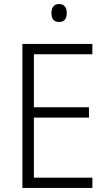

<svg xmlns="http://www.w3.org/2000/svg" viewBox="-20 -932 534 952"><path d="M438 0H91V-714H438V-663H148V-400H421V-349H148V-51H438ZM273 -912Q292 -912 301.5 -900Q311 -888 311 -868Q311 -823 273 -823Q235 -823 235 -868Q235 -888 244.5 -900Q254 -912 273 -912Z"/></svg>

Font: Noto Sans Khmer UI SemiCondensed Light
Style: Regular
Weight: 300
Width: 4
Designer: Danh Hong and the Monotype Design Team
Foundry: Monotype Imaging Inc.
Version: Version 2.002; ttfautohint (v1.8.4.7-5d5b)